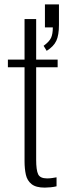

<svg xmlns="http://www.w3.org/2000/svg" viewBox="-20 -850 289 876"><path d="M184 6Q144 6 124 -10Q104 -26 98 -53Q92 -80 92 -114V-543H16V-578H92V-763H145V-578H243V-543H145V-121Q145 -74 154 -55Q163 -36 195 -36Q205 -36 216.5 -37.5Q228 -39 238 -41V0Q226 3 211 4.5Q196 6 184 6ZM193 -618 179 -641Q205 -660 213 -677.5Q221 -695 221 -725H185V-830H249V-736Q249 -690 237 -664Q225 -638 193 -618Z"/></svg>

Font: Oswald ExtraLight
Style: Regular
Weight: 250
Designer: Vernon Adams
Foundry: Vernon Adams
Version: Version 4.103;gftools[0.9.33.dev8+g029e19f]